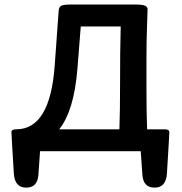

<svg xmlns="http://www.w3.org/2000/svg" viewBox="-20 -671 807 852"><path d="M632.8 -97.2H710Q731.4 -97.2 731.4 -85Q731.4 -73.2 720.7 100.1Q716.3 161.6 666 161.6Q615.7 161.6 611.8 104.5L604.5 0H157.7L150.4 104.5Q146.5 161.6 96.2 161.6Q45.9 161.6 41.5 100.1Q30.8 -73.2 30.8 -85Q30.8 -97.2 52.2 -97.2Q202.1 -97.2 222.7 -379.4L240.2 -621.1Q241.2 -640.1 252 -645.5Q262.7 -650.9 294.9 -650.9H581.1Q613.3 -650.9 624 -645.5Q634.8 -640.1 634.8 -630.4Q634.8 -609.9 632.3 -550Q629.9 -490.2 629.9 -398.4V-287.1Q629.9 -175.8 632.3 -114.3Q632.8 -105.5 632.8 -97.2ZM509.8 -97.2Q509.8 -105.5 510.3 -114.3Q512.7 -175.8 512.7 -287.1Q512.7 -451.2 515.6 -553.7H338.4L323.7 -367.7Q309.1 -180.7 242.7 -97.2Z"/></svg>

Font: ALMAS
Style: Bold
Weight: 700
Designer: ALMAS Font/ by Husham Jawad Kadhim, derived from the Bainsely font by/ Paul James MIller
Foundry: High-Logic / Made with FontCreator
Version: Version 1.411;September 19, 2021;FontCreator 14.0.0.2814 32-